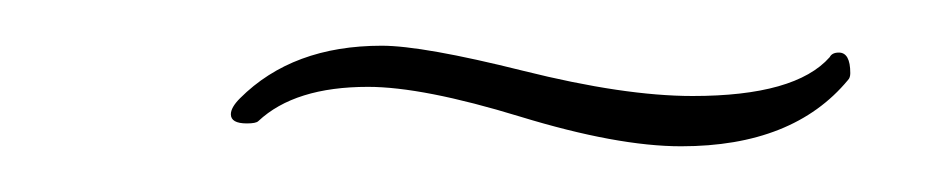

<svg xmlns="http://www.w3.org/2000/svg" viewBox="-20 -173 410 84"><path d="M93 -120Q92 -119 88 -119Q81 -119 81 -123Q81 -126 85 -130Q108 -153 147 -153Q165 -153 209 -142Q253 -131 283 -131Q328 -131 343 -148Q344 -150 347 -150Q352 -150 352 -141Q352 -139 351 -138Q327 -109 278 -109Q250 -109 207.5 -122Q165 -135 141 -135Q109 -135 93 -120Z"/></svg>

Font: Herr Von Muellerhoff
Style: Regular
Weight: 400
Designer: Alejandro Paul
Foundry: Alejandro Paul
Version: Version 1.000